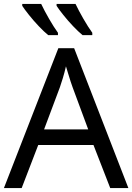

<svg xmlns="http://www.w3.org/2000/svg" viewBox="-20 -964 679 984"><path d="M545 0 459 -221H176L91 0H0L279 -717H360L638 0ZM432 -301 352 -517Q349 -525 342 -546Q335 -567 328.5 -589.5Q322 -612 318 -624Q311 -593 302 -563.5Q293 -534 287 -517L206 -301ZM367 -944Q383 -910 407.5 -867.5Q432 -825 453 -796V-784H403Q381 -802 354 -830.5Q327 -859 304 -888Q281 -917 270 -934V-944ZM191 -944Q207 -910 231.5 -867.5Q256 -825 277 -796V-784H227Q205 -802 178 -830.5Q151 -859 128 -888Q105 -917 94 -934V-944Z"/></svg>

Font: Noto IKEA Latin
Style: Regular
Weight: 400
Designer: Monotype Design Team
Foundry: Monotype Imaging Inc.
Version: Version 1.0